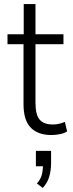

<svg xmlns="http://www.w3.org/2000/svg" viewBox="-20 -658 362 947"><path d="M234 8Q167 8 131.5 -28.5Q96 -65 96 -144V-440H17V-489H97V-638H155V-489H293V-440H155V-152Q155 -91 176 -67.5Q197 -44 240 -44Q257 -44 272 -47.5Q287 -51 300 -57L311 -10Q298 -1 276.5 3.5Q255 8 234 8ZM191 269 162 247Q180 227 186 205Q192 183 192 152L202 162H157V86H232V145Q232 182 223 213Q214 244 191 269Z"/></svg>

Font: Nunito Sans 10pt Condensed Light
Style: Regular
Weight: 300
Width: 3
Designer: Vernon Adams
Foundry: Vernon Adams
Version: Version 3.101;gftools[0.9.27]